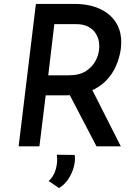

<svg xmlns="http://www.w3.org/2000/svg" viewBox="-20 -746 705 979"><path d="M362 -726Q419 -726 465 -710.5Q511 -695 542.5 -666Q574 -637 588.5 -594.5Q603 -552 596 -496Q590 -453 572 -411Q554 -369 521 -335Q488 -301 438.5 -280.5Q389 -260 319 -260H213L181 0H75L163 -726ZM330 -362Q385 -362 418 -383.5Q451 -405 467 -435.5Q483 -466 485 -493Q488 -513 484 -535Q480 -557 467 -577Q454 -597 429.5 -610Q405 -623 367 -623H257L226 -362ZM444 -300 596 0H472L317 -297ZM281 213 228 177Q253 156 264 118.5Q275 81 270 43L361 44Q365 72 356.5 104.5Q348 137 329 166Q310 195 281 213Z"/></svg>

Font: Josefin Sans Medium
Style: Italic
Weight: 500
Italic angle: -7°
Designer: Santiago Orozco
Foundry: Typemade
Version: Version 2.000